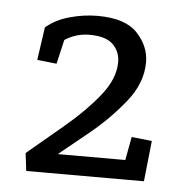

<svg xmlns="http://www.w3.org/2000/svg" viewBox="-37 -821 421 442"><g transform="rotate(5 173.5 -600.0)"><path d="M87 -667 42 -672 53 -748Q75 -767 107.5 -776Q140 -785 172 -785Q236 -785 264 -755Q292 -725 292 -688Q292 -640 256.5 -596Q221 -552 177.5 -516.5Q134 -481 108 -460H264L274 -514L321 -509L311 -415H39L34 -456Q76 -491 121 -529Q166 -567 197 -606Q228 -645 228 -683Q228 -707 211.5 -723.5Q195 -740 157 -740Q126 -740 100 -723Z"/></g></svg>

Font: Zilla Slab
Style: Regular
Weight: 400
Designer: Typotheque.com
Foundry: Typotheque type foundry
Version: Version 1.1; 2017; ttfautohint (v1.6)